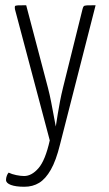

<svg xmlns="http://www.w3.org/2000/svg" viewBox="-20 -520 415 733"><path d="M73 193Q40 193 21.5 186Q3 179 3 167Q3 159 6 151Q9 143 13 139Q25 145 42 148.5Q59 152 72 152Q101 152 127 122Q153 92 170 16L37 -485Q36 -493 37 -496Q38 -499 47.5 -499.5Q57 -500 80 -500L163 -185Q170 -158 175 -132Q180 -106 184 -84.5Q188 -63 190.5 -50Q193 -37 193 -37Q193 -37 195 -50Q197 -63 200.5 -84.5Q204 -106 209 -132.5Q214 -159 221 -187L295 -485Q297 -493 299.5 -496Q302 -499 312 -499.5Q322 -500 345 -500L209 32Q194 93 174 128Q154 163 129.5 178Q105 193 73 193Z"/></svg>

Font: Yanone Kaffeesatz Light
Style: Regular
Weight: 300
Designer: Yanone (Cyrillic: Daniel Pouzeot, Huerta Tipografica, and Cyreal)
Foundry: Yanone
Version: Version 2.003